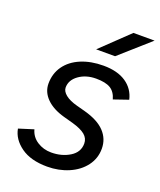

<svg xmlns="http://www.w3.org/2000/svg" viewBox="-133 -785 736 881"><g transform="rotate(20 235.0 -344.0)"><path d="M17.5 -106.3 89.7 -129Q99.2 -94.2 129.4 -74.8Q159.7 -55.3 197.8 -55.3Q249 -55.3 288 -79.2Q327 -103.2 327 -145.5Q327 -170.8 306.7 -187.7Q286.3 -204.5 243.7 -216.5L198 -229Q141.3 -244.7 109.9 -276.1Q78.5 -307.5 78.5 -348.7Q78.5 -397.5 104.8 -434.7Q131.2 -471.8 179 -491.9Q226.8 -512 288.5 -512Q356.7 -512 398.7 -483.7Q440.7 -455.3 452.2 -405.3L380.8 -380.7Q371 -415.7 346.9 -430.1Q322.8 -444.5 277 -444.5Q227.7 -444.5 193.2 -419.8Q158.7 -395 158.7 -358.5Q158.7 -340.2 178.7 -323.8Q198.7 -307.5 237.3 -297.2L278.2 -286.3Q345.5 -268 378.2 -233.3Q410.8 -198.7 410.8 -150.8Q410.8 -103.5 382.8 -66.2Q354.7 -29 306.8 -8.5Q259 12 202.5 12Q122.3 12 74.4 -22.3Q26.5 -56.7 17.5 -106.3ZM365.3 -700H468.7L322.8 -570.7H230.3Z"/></g></svg>

Font: Oak Sans Light Italic
Style: Regular
Weight: 400
Italic angle: -9.5°
Foundry: Erik Kennedy, Walven
Version: Version 1.000;Glyphs 3.1.2 (3151)